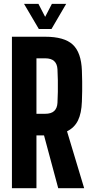

<svg xmlns="http://www.w3.org/2000/svg" viewBox="-20 -994 484 1014"><path d="M43 0V-800H218.5Q319.5 -800 364.2 -758.5Q409 -717 412.5 -621.5Q413.5 -589.5 414 -563.8Q414.5 -538 414 -512.8Q413.5 -487.5 412.5 -457.5Q410.5 -396.5 392 -358.2Q373.5 -320 334 -300.5L424.5 0H287.5L212.5 -279H172.5V0ZM172.5 -393H218Q250.5 -393 266.2 -407.8Q282 -422.5 283.5 -451Q285 -479 285.5 -509.2Q286 -539.5 285.5 -569.8Q285 -600 283.5 -628Q282 -656.5 266.2 -671.2Q250.5 -686 218.5 -686H172.5ZM185 -841 107 -973.5H183L218.5 -905L254 -973.5H329.5L252 -841Z"/></svg>

Font: Big Shoulders Display Thin ExtraBold
Style: Regular
Weight: 800
Version: Version 2.002